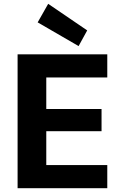

<svg xmlns="http://www.w3.org/2000/svg" viewBox="-20 -984 636 1004"><path d="M72 0V-700H541V-579H222V-414H511V-298H222V-121H541V0ZM391 -743 177 -867 232 -964 436 -825Z"/></svg>

Font: DM Sans 10pt Black
Style: Regular
Weight: 900
Version: Version 4.004;gftools[0.9.30]